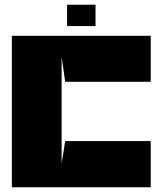

<svg xmlns="http://www.w3.org/2000/svg" viewBox="-20 -790 686 810"><path d="M263 -680H383V-770H263ZM240 -550V-100L255 -195H616V0H30V-639H616V-445H255Z"/></svg>

Font: Banana Brick
Style: Regular
Weight: 400
Designer: artmaker
Foundry: artmaker
Version: Version 4.000 2011 initial release